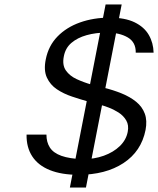

<svg xmlns="http://www.w3.org/2000/svg" viewBox="-20 -770 708 860"><path d="M331 13Q256 13 203.5 -8Q151 -29 124.5 -69.5Q98 -110 99 -167H188Q188 -133 203.5 -109Q219 -85 255 -72Q291 -59 351 -57Q402 -57 445 -72.5Q488 -88 516.5 -115.5Q545 -143 552 -179Q558 -209 545.5 -230.5Q533 -252 511 -266Q489 -280 466 -288.5Q443 -297 428 -301L375 -315Q340 -325 302.5 -337.5Q265 -350 235 -370Q205 -390 190 -422.5Q175 -455 185 -504Q197 -565 237.5 -606.5Q278 -648 338.5 -669.5Q399 -691 471 -691Q540 -691 583 -670Q626 -649 646.5 -613.5Q667 -578 668 -534H588Q589 -581 552 -602.5Q515 -624 459 -624Q409 -624 368 -612.5Q327 -601 300 -578Q273 -555 266 -518Q258 -479 275 -454.5Q292 -430 323.5 -415.5Q355 -401 390 -391L442 -378Q487 -367 525 -351.5Q563 -336 590 -314Q617 -292 628.5 -261Q640 -230 632 -188Q613 -92 533 -39.5Q453 13 331 13ZM293 70 453 -750H525L365 70Z"/></svg>

Font: Teachers
Style: Italic
Weight: 400
Italic angle: -11°
Designer: Alfredo Marco Pradil, Chank Diesel
Version: Version 1.001